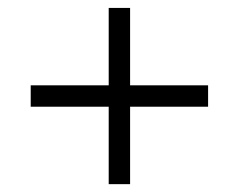

<svg xmlns="http://www.w3.org/2000/svg" viewBox="-20 -557 600 482"><path d="M57.1 -289.1V-342.8H252.9V-537.1H306.6V-342.8H502.4V-289.1H306.6V-94.7H252.9V-289.1Z"/></svg>

Font: Vidaloka
Style: Regular
Weight: 400
Designer: Cyreal (www.cyreal.org)
Foundry: Cyreal (www.cyreal.org)
Version: Version 1.011